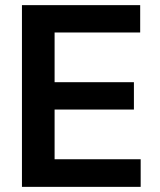

<svg xmlns="http://www.w3.org/2000/svg" viewBox="-20 -727 622 747"><path d="M65.4 -707H525.4V-600.6H192.4V-407.2H501V-300.8H192.4V-107.4H527.3V0H65.4Z"/></svg>

Font: Pretendard JP SemiBold
Style: Regular
Weight: 600
Designer: Base glyphs from Inter by Rasmus Andersson; Hangeul glyphs from Noto Sans CJK(Source Han Sans) by Jang Soo-young and Kan
Foundry: Kil Hyung-jin
Version: Version 1.309